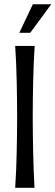

<svg xmlns="http://www.w3.org/2000/svg" viewBox="-20 -888 262 908"><path d="M144 -670.9Q141.1 -629.4 139.4 -585.9Q137.7 -542.5 136.7 -499.5Q135.7 -456.5 135.3 -415Q134.8 -373.5 134.8 -335.9Q134.8 -298.3 135.3 -256.8Q135.7 -215.3 136.7 -172.1Q137.7 -128.9 139.2 -85.2Q140.6 -41.5 143.1 0H51.8Q54.7 -41.5 56.4 -85.2Q58.1 -128.9 59.1 -172.1Q60.1 -215.3 60.5 -256.8Q61 -298.3 61 -335.9Q61 -373.5 60.5 -415Q60.1 -456.5 59.1 -499.5Q58.1 -542.5 56.4 -585.9Q54.7 -629.4 51.8 -670.9ZM71.3 -732.9 135.3 -867.7H222.2L123 -732.9Z"/></svg>

Font: Crushed
Style: Regular
Weight: 400
Width: 3
Designer: Astigmatic (AOETI)
Foundry: Astigmatic (AOETI)
Version: Version 001.001